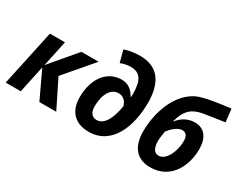

<svg xmlns="http://www.w3.org/2000/svg" viewBox="-101 -1190 1999 1625"><g transform="rotate(30 899.0 -377.5)"><path d="M18 0H165L222 -266L347 0H512L377 -272L611 -546H443L228 -292L282 -546H135Z M833 10C1061 10 1147 -228 1147 -453C1147 -644 1072 -765 893 -765C836 -765 783 -757 740 -741L771 -625C800 -637 839 -645 870 -645C961 -645 999 -587 999 -456C999 -449 999 -435 998 -424H994C967 -473 926 -513 858 -513C719 -513 622 -393 622 -206C622 -83 686 10 833 10ZM841 -110C796 -110 770 -144 770 -201C770 -260 781 -308 803 -345C825 -382 855 -400 893 -400C940 -400 968 -368 981 -325C963 -216 923 -110 841 -110Z M1434 10C1630 10 1719 -163 1719 -329C1719 -441 1670 -509 1574 -509C1501 -509 1445 -468 1412 -425L1409 -426C1441 -546 1496 -589 1588 -607C1642 -617 1737 -629 1798 -639L1783 -765C1687 -753 1541 -735 1471 -704C1311 -632 1232 -419 1232 -225C1232 -64 1311 10 1434 10ZM1448 -111C1400 -111 1381 -153 1381 -220C1381 -249 1388 -287 1393 -315C1417 -348 1467 -399 1515 -399C1554 -399 1571 -371 1571 -324C1571 -291 1566 -258 1555 -225C1534 -159 1495 -111 1448 -111Z"/></g></svg>

Font: BC Sans
Style: Bold Italic
Weight: 700
Italic angle: -12°
Designer: Monotype Design Team
Province of B.C.
Foundry: Monotype Imaging Inc.
Version: Version 2.000;GOOG;noto-source:20170915:90ef993387c0